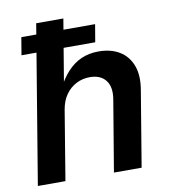

<svg xmlns="http://www.w3.org/2000/svg" viewBox="-82 -799 775 870"><g transform="rotate(-10 306.0 -364.0)"><path d="M201.7 -319.8 148.9 0H22L142.6 -727.5H267.6L214.8 -411.1H202.1Q225.1 -458.5 254.2 -490Q283.2 -521.5 318.8 -537.1Q354.5 -552.7 398.4 -552.7Q454.6 -552.7 494.1 -528.8Q533.7 -504.9 551 -459Q568.4 -413.1 557.1 -347.2L499.5 0H372.1L426.8 -327.6Q436 -383.3 412.1 -414.1Q388.2 -444.8 338.9 -444.8Q305.7 -444.8 276.9 -430.2Q248 -415.5 228.3 -387.7Q208.5 -359.9 201.7 -319.8ZM51.8 -596.2 65.4 -677.2H404.8L391.1 -596.2Z"/></g></svg>

Font: Inter SemiBold
Style: Italic
Weight: 600
Italic angle: -9.3988°
Designer: Rasmus Andersson
Foundry: rsms
Version: Version 4.001;git-66647c0bb